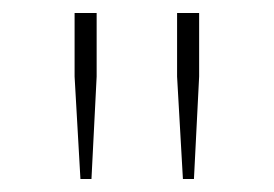

<svg xmlns="http://www.w3.org/2000/svg" viewBox="-20 -768 422 296"><path d="M95 -650V-748H129V-650L121 -492H104ZM253 -650V-748H287V-650L279 -492H262Z"/></svg>

Font: IBM Plex Serif ExtraLight
Style: Regular
Weight: 200
Designer: Mike Abbink, Paul van der Laan, Pieter van Rosmalen
Foundry: Bold Monday
Version: Version 2.5